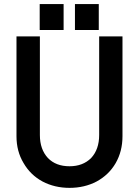

<svg xmlns="http://www.w3.org/2000/svg" viewBox="-20 -887 675 933"><path d="M289.1 -867.2V-741.2H172.9V-867.2ZM460 -867.2V-741.2H344.2V-867.2ZM187 -4.9Q127.9 -36.6 94.2 -95.2Q60.1 -151.9 60.1 -225.1V-710H173.8V-231Q173.8 -161.1 212.9 -119.1Q251.5 -79.1 317.9 -79.1Q382.8 -79.1 422.9 -119.1Q461.9 -161.1 461.9 -231V-710H575.2V-225.1Q575.2 -151.9 542 -94.2Q508.8 -37.1 449.2 -4.9Q390.6 25.9 317.9 25.9Q245.6 25.9 187 -4.9Z"/></svg>

Font: D-DIN-PRO SemiBold
Style: Bold
Weight: 600
Designer: datto
Foundry: CyberFei
Version: Version 1.000;hotconv 1.0.109;makeotfexe 2.5.65596